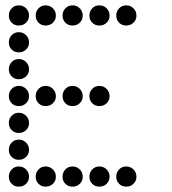

<svg xmlns="http://www.w3.org/2000/svg" viewBox="-20 -708 640 715"><path d="M49 -688Q34 -688 23.5 -677Q13 -666 13 -651V-649Q13 -634 23.5 -623.5Q34 -613 49 -613H51Q66 -613 77 -623.5Q88 -634 88 -649V-651Q88 -666 77 -677Q66 -688 51 -688ZM149 -688Q134 -688 123.5 -677Q113 -666 113 -651V-649Q113 -634 123.5 -623.5Q134 -613 149 -613H151Q166 -613 177 -623.5Q188 -634 188 -649V-651Q188 -666 177 -677Q166 -688 151 -688ZM249 -688Q234 -688 223.5 -677Q213 -666 213 -651V-649Q213 -634 223.5 -623.5Q234 -613 249 -613H251Q266 -613 277 -623.5Q288 -634 288 -649V-651Q288 -666 277 -677Q266 -688 251 -688ZM349 -688Q334 -688 323.5 -677Q313 -666 313 -651V-649Q313 -634 323.5 -623.5Q334 -613 349 -613H351Q366 -613 377 -623.5Q388 -634 388 -649V-651Q388 -666 377 -677Q366 -688 351 -688ZM449 -688Q434 -688 423.5 -677Q413 -666 413 -651V-649Q413 -634 423.5 -623.5Q434 -613 449 -613H451Q466 -613 477 -623.5Q488 -634 488 -649V-651Q488 -666 477 -677Q466 -688 451 -688ZM49 -588Q34 -588 23.5 -577Q13 -566 13 -551V-549Q13 -534 23.5 -523.5Q34 -513 49 -513H51Q66 -513 77 -523.5Q88 -534 88 -549V-551Q88 -566 77 -577Q66 -588 51 -588ZM49 -488Q34 -488 23.5 -477Q13 -466 13 -451V-449Q13 -434 23.5 -423.5Q34 -413 49 -413H51Q66 -413 77 -423.5Q88 -434 88 -449V-451Q88 -466 77 -477Q66 -488 51 -488ZM49 -388Q34 -388 23.5 -377Q13 -366 13 -351V-349Q13 -334 23.5 -323.5Q34 -313 49 -313H51Q66 -313 77 -323.5Q88 -334 88 -349V-351Q88 -366 77 -377Q66 -388 51 -388ZM149 -388Q134 -388 123.5 -377Q113 -366 113 -351V-349Q113 -334 123.5 -323.5Q134 -313 149 -313H151Q166 -313 177 -323.5Q188 -334 188 -349V-351Q188 -366 177 -377Q166 -388 151 -388ZM249 -388Q234 -388 223.5 -377Q213 -366 213 -351V-349Q213 -334 223.5 -323.5Q234 -313 249 -313H251Q266 -313 277 -323.5Q288 -334 288 -349V-351Q288 -366 277 -377Q266 -388 251 -388ZM349 -388Q334 -388 323.5 -377Q313 -366 313 -351V-349Q313 -334 323.5 -323.5Q334 -313 349 -313H351Q366 -313 377 -323.5Q388 -334 388 -349V-351Q388 -366 377 -377Q366 -388 351 -388ZM49 -288Q34 -288 23.5 -277Q13 -266 13 -251V-249Q13 -234 23.5 -223.5Q34 -213 49 -213H51Q66 -213 77 -223.5Q88 -234 88 -249V-251Q88 -266 77 -277Q66 -288 51 -288ZM49 -188Q34 -188 23.5 -177Q13 -166 13 -151V-149Q13 -134 23.5 -123.5Q34 -113 49 -113H51Q66 -113 77 -123.5Q88 -134 88 -149V-151Q88 -166 77 -177Q66 -188 51 -188ZM49 -88Q34 -88 23.5 -77Q13 -66 13 -51V-49Q13 -34 23.5 -23.5Q34 -13 49 -13H51Q66 -13 77 -23.5Q88 -34 88 -49V-51Q88 -66 77 -77Q66 -88 51 -88ZM149 -88Q134 -88 123.5 -77Q113 -66 113 -51V-49Q113 -34 123.5 -23.5Q134 -13 149 -13H151Q166 -13 177 -23.5Q188 -34 188 -49V-51Q188 -66 177 -77Q166 -88 151 -88ZM249 -88Q234 -88 223.5 -77Q213 -66 213 -51V-49Q213 -34 223.5 -23.5Q234 -13 249 -13H251Q266 -13 277 -23.5Q288 -34 288 -49V-51Q288 -66 277 -77Q266 -88 251 -88ZM349 -88Q334 -88 323.5 -77Q313 -66 313 -51V-49Q313 -34 323.5 -23.5Q334 -13 349 -13H351Q366 -13 377 -23.5Q388 -34 388 -49V-51Q388 -66 377 -77Q366 -88 351 -88ZM449 -88Q434 -88 423.5 -77Q413 -66 413 -51V-49Q413 -34 423.5 -23.5Q434 -13 449 -13H451Q466 -13 477 -23.5Q488 -34 488 -49V-51Q488 -66 477 -77Q466 -88 451 -88Z"/></svg>

Font: Doto Rounded
Style: Bold
Weight: 700
Monospace: yes
Version: Version 1.000